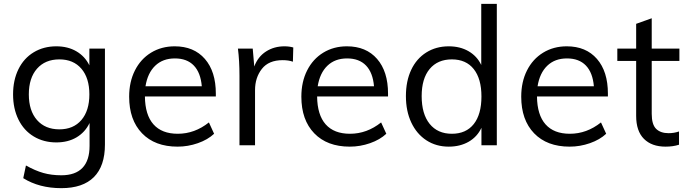

<svg xmlns="http://www.w3.org/2000/svg" viewBox="-20 -756 3575 999"><path d="M526 -503V-4Q526 108 468.5 165.5Q411 223 299 223Q184 223 101 171L115 105Q163 132 205.5 144Q248 156 299 156Q372 156 409 117.5Q446 79 446 3V-116Q423 -68 378.5 -41.5Q334 -15 273 -15Q207 -15 155.5 -46Q104 -77 76 -134Q48 -191 48 -265Q48 -339 76 -396Q104 -453 155.5 -484Q207 -515 273 -515Q333 -515 377.5 -489Q422 -463 445 -416V-503ZM445 -265Q445 -350 403.5 -398.5Q362 -447 289 -447Q215 -447 172.5 -398.5Q130 -350 130 -265Q130 -180 172.5 -131.5Q215 -83 289 -83Q362 -83 403.5 -131.5Q445 -180 445 -265Z M1103 -254H734Q735 -158 778.5 -109Q822 -60 905 -60Q993 -60 1067 -119L1094 -60Q1061 -29 1009.5 -11Q958 7 904 7Q786 7 719 -62.5Q652 -132 652 -253Q652 -330 682 -389.5Q712 -449 766 -482Q820 -515 889 -515Q989 -515 1046 -449.5Q1103 -384 1103 -269ZM737 -307H1030Q1024 -378 988.5 -415Q953 -452 890 -452Q827 -452 787.5 -414Q748 -376 737 -307Z M1506 -509 1504 -435Q1481 -443 1451 -443Q1378 -443 1342.5 -397.5Q1307 -352 1307 -287V0H1226V-362Q1226 -440 1218 -503H1295L1303 -410Q1322 -461 1364 -488Q1406 -515 1460 -515Q1485 -515 1506 -509Z M1999 -254H1630Q1631 -158 1674.5 -109Q1718 -60 1801 -60Q1889 -60 1963 -119L1990 -60Q1957 -29 1905.5 -11Q1854 7 1800 7Q1682 7 1615 -62.5Q1548 -132 1548 -253Q1548 -330 1578 -389.5Q1608 -449 1662 -482Q1716 -515 1785 -515Q1885 -515 1942 -449.5Q1999 -384 1999 -269ZM1633 -307H1926Q1920 -378 1884.5 -415Q1849 -452 1786 -452Q1723 -452 1683.5 -414Q1644 -376 1633 -307Z M2565 -736V0H2485V-91Q2463 -44 2418.5 -18.5Q2374 7 2315 7Q2249 7 2198.5 -26Q2148 -59 2120 -118.5Q2092 -178 2092 -256Q2092 -334 2119.5 -392.5Q2147 -451 2198 -483Q2249 -515 2315 -515Q2374 -515 2418 -489.5Q2462 -464 2484 -418V-736ZM2485 -254Q2485 -346 2445 -396.5Q2405 -447 2331 -447Q2257 -447 2215.5 -397Q2174 -347 2174 -256Q2174 -163 2215.5 -111.5Q2257 -60 2331 -60Q2405 -60 2445 -110.5Q2485 -161 2485 -254Z M3143 -254H2774Q2775 -158 2818.5 -109Q2862 -60 2945 -60Q3033 -60 3107 -119L3134 -60Q3101 -29 3049.5 -11Q2998 7 2944 7Q2826 7 2759 -62.5Q2692 -132 2692 -253Q2692 -330 2722 -389.5Q2752 -449 2806 -482Q2860 -515 2929 -515Q3029 -515 3086 -449.5Q3143 -384 3143 -269ZM2777 -307H3070Q3064 -378 3028.5 -415Q2993 -452 2930 -452Q2867 -452 2827.5 -414Q2788 -376 2777 -307Z M3371 -439V-164Q3371 -108 3394 -85.5Q3417 -63 3459 -63Q3487 -63 3513 -72V-3Q3482 7 3443 7Q3371 7 3330.5 -33.5Q3290 -74 3290 -153V-439H3192V-503H3290V-632L3371 -661V-503H3515V-439Z"/></svg>

Font: Muli-Regular
Style: Regular
Weight: 400
Version: Version 2.000